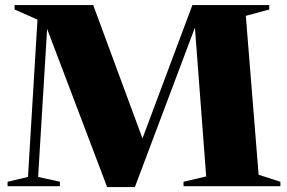

<svg xmlns="http://www.w3.org/2000/svg" viewBox="-20 -735 1134 758"><path d="M1001 -45 1087 -17.5V0H704.5V-17.5L794 -38.5L749.5 -626L512.5 3.5H403L166 -621L130.5 -36.5L216.5 -17.5V0H10V-17.5L90.5 -36.5L128 -657.5L37.5 -697.5V-715H348L542.5 -188.5L739.5 -715H1043V-697.5L950.5 -672.5Z"/></svg>

Font: Newsreader Display
Style: Bold
Weight: 700
Designer: Hugues Gentile
Foundry: Production Type
Version: Version 1.001